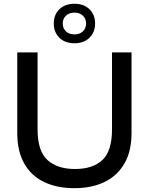

<svg xmlns="http://www.w3.org/2000/svg" viewBox="-20 -974 778 1004"><path d="M368.9 10Q277.9 10 210.8 -22.1Q143.6 -54.1 107 -118.6Q70.3 -183 70.3 -278.4V-700H176.5V-297.4Q176.5 -184 228.2 -137.2Q279.9 -90.3 371.8 -90.3Q465.1 -90.3 515.4 -137.2Q565.7 -184 565.7 -297.4V-700H667.8V-278.4Q667.8 -183 630.5 -118.7Q593.2 -54.4 526.2 -22.2Q459.2 10 368.9 10ZM369.8 -747.8Q320.1 -747.8 290.6 -776.5Q261.2 -805.3 261.2 -851.2Q261.2 -897.1 290.6 -925.7Q320.1 -954.3 369.8 -954.3Q418.5 -954.3 447.8 -925.7Q477.2 -897.1 477.2 -851.2Q477.2 -805.3 447.8 -776.5Q418.5 -747.8 369.8 -747.8ZM369.7 -794.2Q396.5 -794.2 413.3 -809.9Q430.1 -825.6 430.1 -851.1Q430.1 -876.5 413.3 -892.2Q396.5 -908 369.7 -908Q341.8 -908 325 -892.2Q308.2 -876.5 308.2 -851.1Q308.2 -825.6 325 -809.9Q341.8 -794.2 369.7 -794.2Z"/></svg>

Font: REM Medium
Style: Regular
Weight: 500
Designer: Octavio Pardo
Foundry: Ashler Design
Version: Version 1.005;gftools[0.9.28]